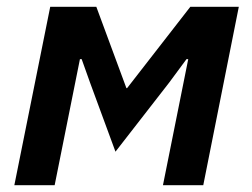

<svg xmlns="http://www.w3.org/2000/svg" viewBox="-20 -542 739 562"><path d="M22 0H140L214 -369H219L244 -299L318 -98L475 -300L526 -369H531L457 0H575L679 -522H537L352 -284H350L262 -522H127Z"/></svg>

Font: Braiins Sans SemiBold
Style: Italic
Weight: 600
Italic angle: -11.31°
Designer: Mike Abbink, Paul van der Laan, Pieter van Rosmalen, Jiri Chlebus, Lubos Buracinsky
Foundry: Bold Monday, Sudetype
Version: Version 1.000;hotconv 1.0.109;makeotfexe 2.5.65596